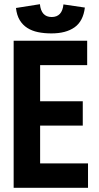

<svg xmlns="http://www.w3.org/2000/svg" viewBox="-20 -894 470 914"><path d="M45 -700H395V-584H171V-412H374V-296H171V-116H399V0H45ZM170 -874Q176 -813 226 -813Q276 -813 282 -873L384 -858Q376 -793 335 -764Q294 -735 225 -735Q190 -735 161 -741Q132 -747 110 -761Q88 -775 74 -798Q60 -821 56 -856Z"/></svg>

Font: PT Sans Narrow
Style: Bold
Weight: 700
Width: 3
Designer: A.Korolkova, O.Umpeleva, V.Yefimov
Foundry: ParaType Ltd
Version: Version 2.003W OFL